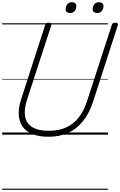

<svg xmlns="http://www.w3.org/2000/svg" viewBox="-20 -1221 1090 1741"><path d="M420 19Q332 19 273 -5.5Q214 -30 183.5 -75Q153 -120 150 -183Q147 -246 172 -322L390 -996Q393 -1006 400 -1010.5Q407 -1015 423 -1015Q437 -1015 443.5 -1010Q450 -1005 446 -995L225 -316Q197 -229 207.5 -166Q218 -103 271.5 -69Q325 -35 423 -35Q511 -35 578.5 -65Q646 -95 694 -156Q742 -217 771 -309L994 -996Q997 -1006 1003.5 -1010.5Q1010 -1015 1026 -1015Q1055 -1015 1049 -995L826 -305Q791 -197 734.5 -125Q678 -53 599.5 -17Q521 19 420 19ZM615 -1103Q597 -1103 586 -1111.5Q575 -1120 575 -1138Q575 -1162 590 -1181.5Q605 -1201 632 -1201Q650 -1201 661 -1192Q672 -1183 672 -1165Q672 -1141 657.5 -1122Q643 -1103 615 -1103ZM861 -1103Q843 -1103 831.5 -1111.5Q820 -1120 820 -1138Q820 -1162 835 -1181.5Q850 -1201 878 -1201Q895 -1201 906.5 -1192Q918 -1183 918 -1165Q918 -1141 903.5 -1122Q889 -1103 861 -1103ZM0 490H958V500H0ZM0 -20H958V0H0ZM0 -505H958V-500H0ZM0 -1010H958V-1000H0Z"/></svg>

Font: Playwrite AU VIC Guides
Style: Regular
Weight: 400
Designer: Veronika Burian, José Scaglione
Foundry: TypeTogether
Version: Version 1.003